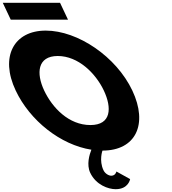

<svg xmlns="http://www.w3.org/2000/svg" viewBox="-242 -1058 1223 1368"><path d="M-222.2 -1038 -165.5 -918H242.5L185.8 -1038ZM72.8 -413C14.6 -536 24.5 -659 169.5 -659C315.5 -659 439.6 -536 497.8 -413C555.9 -290 552.1 -167 402.1 -167C248.1 -167 130.9 -290 72.8 -413ZM-130.2 -413C-28.6 -197.9 189.8 -25.8 409.1 8.7C395.4 42.8 373.3 114.9 400.8 173C441.9 260 530.1 290 582.1 290C674.1 290 685.1 218 685.1 218L587.5 164C587.5 164 581.7 194 550.7 194C533.7 194 507.1 180 495.3 155C462.2 85 488.1 15 488.1 15C725.1 15 814.7 -172 700.8 -413C586.8 -654 312.9 -840 83.9 -840C-143.1 -840 -244.2 -654 -130.2 -413Z"/></svg>

Font: Hussar
Style: BdOpOblFive
Weight: 700
Foundry: Cannot Into Space Fonts
Version: Version 2.00